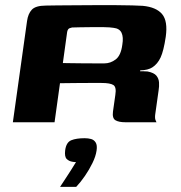

<svg xmlns="http://www.w3.org/2000/svg" viewBox="-20 -482 712 757"><path d="M347.3 -154.9Q347.3 -154.9 327.6 -154.9Q307.9 -154.9 277.9 -154.6Q247.9 -154.3 216.5 -153.9L195.1 0H30.7L86.6 -398.9Q90.6 -427.9 105.5 -443.8Q120.4 -459.7 160.3 -460Q175.3 -460.3 205.7 -460.7Q236.2 -461 274.8 -461.2Q313.4 -461.3 355.1 -461.7Q396.7 -462 434.8 -461.7Q473 -461.3 501.9 -460.7Q530.8 -460 542.8 -459Q595.9 -454 619.1 -426.4Q642.2 -398.9 633.5 -337Q625.2 -281.2 613.2 -255.4Q601.2 -229.6 580.5 -216.3Q573 -211.2 560.2 -207.9Q547.4 -204.7 533 -204.7L532.3 -200.9Q539.2 -200.9 547.5 -200.9Q555.9 -200.9 562 -200.2Q587 -195.2 596.5 -183.8Q606 -172.3 607 -156.8Q608 -141.4 605.3 -125.4L592.8 -36.6Q589.7 -18.2 592.8 -9.6Q595.9 -1 596.9 0H474.1Q448.6 0 435.3 -7.8Q422 -15.6 425.4 -42L434.7 -107.6Q439.7 -138.6 427 -146.8Q414.3 -154.9 380.3 -154.9ZM227.8 -233.4Q237.9 -233.4 260.4 -232.9Q282.8 -232.4 309.6 -232.3Q336.3 -232.1 359.1 -232.1Q381.9 -232.1 391.7 -232.1Q415.6 -232.1 436.2 -247.7Q456.8 -263.3 462.3 -306Q467.3 -335.5 459.3 -352.6Q451.3 -369.6 428.1 -372.2Q413.7 -374.6 390.2 -374.9Q366.8 -375.2 341.5 -375Q316.2 -374.9 295.2 -374.4Q274.3 -373.9 264.1 -373.6Q262.2 -373.6 254.7 -370.9Q247.2 -368.3 244.8 -356.2ZM216.9 254.7Q230.4 234.1 240.4 218.9Q250.4 203.7 259.7 189.1Q269 174.5 279.6 157.1Q276.6 157.1 272.5 156.8Q268.4 156.4 265.3 155.7Q252.1 153.7 243 144.8Q233.9 136 236.9 110.8Q241 79.2 260.9 71Q280.8 62.9 313.9 62.9Q327.7 62.9 339.2 66.1Q350.6 69.3 357.2 79.8Q363.9 90.4 360.8 111.5Q357.5 134.5 344.6 160.7Q331.8 187 314.9 211.6Q297.9 236.3 280.5 254.7Z"/></svg>

Font: Genos Thin
Style: Italic
Weight: 100
Italic angle: -8°
Designer: Robert E. Leuschke
Foundry: Robert E. Leuschke
Version: Version 1.010